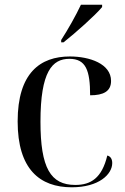

<svg xmlns="http://www.w3.org/2000/svg" viewBox="-20 -786 532 816"><path d="M240 -616V-606H250C302 -647 385 -721 414 -756V-766H324C303 -721 268 -659 240 -616ZM285 10C400 10 457 -45 457 -93C457 -111 449 -122 436 -125C413 -29 366 0 300 0C195 0 152 -72 152 -269C152 -482 202 -536 275 -536C345 -536 363 -487 363 -381C420 -381 452 -398 452 -442C452 -515 361 -546 277 -546C151 -546 55 -476 55 -270C55 -67 149 10 285 10Z"/></svg>

Font: Noto Serif Display
Style: Regular
Weight: 400
Designer: Monotype Design Team
Foundry: Monotype Imaging Inc.
Version: Version 2.009